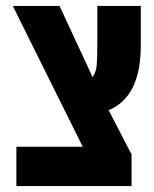

<svg xmlns="http://www.w3.org/2000/svg" viewBox="-20 -625 516 645"><path d="M422 -106 345 -255Q453 -299 453 -473V-605H307V-483Q307 -433 305 -407.5Q303 -382 291 -366L180 -605H23L258 -132H35V0H422Z"/></svg>

Font: Noto Sans Hebrew ExtraCondensed Extra
Style: Regular
Weight: 800
Width: 3
Designer: Monotype Design Team
Foundry: Monotype Imaging Inc.
Version: Version 1.902